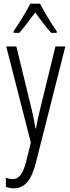

<svg xmlns="http://www.w3.org/2000/svg" viewBox="-20 -851 383 1046"><path d="M14 -598H69L153 -253Q162 -214 166 -193Q170 -172 173 -151H176Q181 -180 186 -204Q191 -228 198 -254L282 -598H336L175 37Q156 111 127 143Q98 175 55 175Q44 175 33.5 173Q23 171 12 167V117Q32 125 49 125Q73 125 90.5 104.5Q108 84 123 27L148 -74ZM198 -831Q210 -808 227 -778.5Q244 -749 261 -722.5Q278 -696 289 -681V-672H259Q238 -695 215.5 -724.5Q193 -754 172 -783Q151 -756 127.5 -724.5Q104 -693 85 -672H54V-681Q68 -701 85 -727.5Q102 -754 118 -781.5Q134 -809 145 -831Z"/></svg>

Font: Noto Sans Malayalam UI ExtraCondensed Light
Style: Regular
Weight: 300
Width: 2
Designer: Jelle Bosma - Monotype Design Team
Foundry: Monotype Imaging Inc.
Version: Version 2.104; ttfautohint (v1.8.4.7-5d5b)